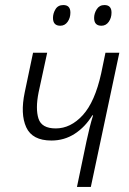

<svg xmlns="http://www.w3.org/2000/svg" viewBox="-20 -741 511 761"><path d="M285 0 323 -182Q329 -210 335.5 -236Q342 -262 349 -284H346Q318 -238 276.5 -211Q235 -184 184 -184Q108 -184 84 -236.5Q60 -289 78 -375L111 -532H167L133 -375Q120 -310 132.5 -271Q145 -232 201 -232Q260 -232 308 -284.5Q356 -337 381 -450L398 -532H453L340 0ZM382 -639Q353 -639 353 -670Q353 -688 363.5 -704.5Q374 -721 394 -721Q422 -721 422 -691Q422 -670 411 -654.5Q400 -639 382 -639ZM219 -639Q190 -639 190 -670Q190 -688 200 -704.5Q210 -721 231 -721Q259 -721 259 -691Q259 -670 248 -654.5Q237 -639 219 -639Z"/></svg>

Font: Noto Sans SemiCondensed Light
Style: Italic
Weight: 300
Width: 4
Italic angle: -12°
Designer: Monotype Design Team
Foundry: Monotype Imaging Inc.
Version: Version 2.013; ttfautohint (v1.8.4.7-5d5b)